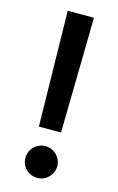

<svg xmlns="http://www.w3.org/2000/svg" viewBox="-112 -755 497 809"><g transform="rotate(15 136.5 -350.0)"><path d="M184.6 -204.1H87.9L79.1 -707H193.4ZM67.4 -62.5Q66.9 -81.1 76.2 -97.2Q85.4 -113.3 101.8 -122.6Q118.2 -131.8 136.7 -131.8Q154.8 -131.8 170.9 -122.6Q187 -113.3 196.5 -97.2Q206.1 -81.1 206.1 -62.5Q206.1 -43.9 196.5 -27.8Q187 -11.7 170.9 -2.4Q154.8 6.8 136.7 6.8Q118.2 6.8 101.8 -2.4Q85.4 -11.7 76.2 -27.8Q66.9 -43.9 67.4 -62.5Z"/></g></svg>

Font: Pretendard Std Medium
Style: Regular
Weight: 500
Designer: Base glyphs from Inter by Rasmus Andersson; Hangeul glyphs from Noto Sans CJK(Source Han Sans) by Jang Soo-young and Kan
Foundry: Kil Hyung-jin
Version: Version 1.309